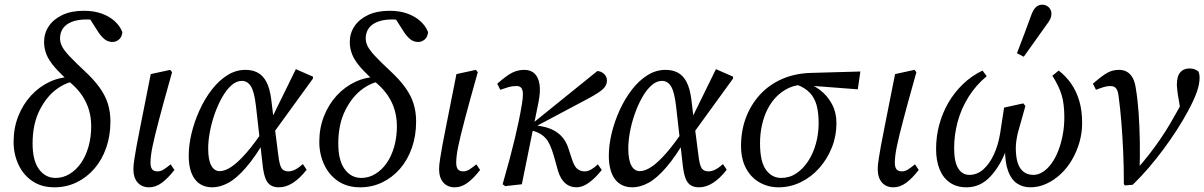

<svg xmlns="http://www.w3.org/2000/svg" viewBox="-20 -786 5137 819"><path d="M212 13Q157 13 118 -13.5Q79 -40 58.5 -84.5Q38 -129 38 -181Q38 -240 58 -290.5Q78 -341 112.5 -378.5Q147 -416 192 -437Q237 -458 287 -458V-464L318 -441Q272 -441 226 -409Q180 -377 149.5 -317Q119 -257 119 -174Q119 -101 146.5 -64Q174 -27 217 -27Q249 -27 277 -44Q305 -61 325.5 -90.5Q346 -120 357.5 -160.5Q369 -201 369 -247Q369 -284 359.5 -316.5Q350 -349 331 -377.5Q312 -406 283 -431Q240 -469 214.5 -498Q189 -527 178.5 -553Q168 -579 168 -607Q168 -644 188 -674Q208 -704 246 -722Q284 -740 338 -740Q381 -740 414 -728Q447 -716 469.5 -695.5Q492 -675 502 -649Q500 -628 487.5 -617.5Q475 -607 460 -607Q441 -607 427 -618Q413 -629 400 -648L351 -725L411 -713L439 -672Q423 -685 408 -691.5Q393 -698 379 -700.5Q365 -703 350 -703Q311 -703 285.5 -692.5Q260 -682 248 -664Q236 -646 236 -622Q236 -607 243.5 -590.5Q251 -574 274 -549Q297 -524 341 -483Q380 -447 404.5 -413Q429 -379 440 -344Q451 -309 451 -268Q451 -207 433 -155.5Q415 -104 382.5 -66.5Q350 -29 306.5 -8Q263 13 212 13Z M616 13Q585 13 567 -7.5Q549 -28 549 -65Q549 -73 550 -83.5Q551 -94 554 -113Q557 -132 562.5 -163Q568 -194 578 -243L623 -470L706 -488L714 -478L680 -356Q668 -312 658.5 -276Q649 -240 642 -211.5Q635 -183 630.5 -161Q626 -139 624 -122Q622 -105 622 -93Q622 -73 629 -64Q636 -55 652 -55Q666 -55 679 -63.5Q692 -72 708 -85L724 -61Q696 -25 670 -6Q644 13 616 13Z M886 13Q837 13 811 -22Q785 -57 785 -122Q785 -167 797 -217Q809 -267 831 -315.5Q853 -364 883 -403Q913 -442 949.5 -465Q986 -488 1027 -488Q1057 -488 1079.5 -476Q1102 -464 1116.5 -436.5Q1131 -409 1137 -362L1148 -272L1151 -250L1167 -125Q1172 -82 1181 -68.5Q1190 -55 1210 -55Q1224 -55 1239 -62.5Q1254 -70 1272 -86L1288 -62Q1259 -25 1229.5 -6Q1200 13 1170 13Q1148 13 1134 4Q1120 -5 1112.5 -24.5Q1105 -44 1101 -76L1072 -332Q1065 -394 1050.5 -417.5Q1036 -441 1012 -441Q988 -441 966.5 -421.5Q945 -402 927 -370Q909 -338 895.5 -299.5Q882 -261 875 -222.5Q868 -184 868 -153Q868 -104 881 -80Q894 -56 917 -56Q940 -56 968 -75Q996 -94 1030.5 -133.5Q1065 -173 1105 -233L1124 -201H1118Q1070 -118 1029 -71Q988 -24 953 -5.5Q918 13 886 13ZM1141 -211 1134 -271 1242 -491 1315 -459V-451Z M1516 13Q1461 13 1422 -13.5Q1383 -40 1362.5 -84.5Q1342 -129 1342 -181Q1342 -240 1362 -290.5Q1382 -341 1416.5 -378.5Q1451 -416 1496 -437Q1541 -458 1591 -458V-464L1622 -441Q1576 -441 1530 -409Q1484 -377 1453.5 -317Q1423 -257 1423 -174Q1423 -101 1450.5 -64Q1478 -27 1521 -27Q1553 -27 1581 -44Q1609 -61 1629.5 -90.5Q1650 -120 1661.5 -160.5Q1673 -201 1673 -247Q1673 -284 1663.5 -316.5Q1654 -349 1635 -377.5Q1616 -406 1587 -431Q1544 -469 1518.5 -498Q1493 -527 1482.5 -553Q1472 -579 1472 -607Q1472 -644 1492 -674Q1512 -704 1550 -722Q1588 -740 1642 -740Q1685 -740 1718 -728Q1751 -716 1773.5 -695.5Q1796 -675 1806 -649Q1804 -628 1791.5 -617.5Q1779 -607 1764 -607Q1745 -607 1731 -618Q1717 -629 1704 -648L1655 -725L1715 -713L1743 -672Q1727 -685 1712 -691.5Q1697 -698 1683 -700.5Q1669 -703 1654 -703Q1615 -703 1589.5 -692.5Q1564 -682 1552 -664Q1540 -646 1540 -622Q1540 -607 1547.5 -590.5Q1555 -574 1578 -549Q1601 -524 1645 -483Q1684 -447 1708.5 -413Q1733 -379 1744 -344Q1755 -309 1755 -268Q1755 -207 1737 -155.5Q1719 -104 1686.5 -66.5Q1654 -29 1610.5 -8Q1567 13 1516 13Z M1920 13Q1889 13 1871 -7.5Q1853 -28 1853 -65Q1853 -73 1854 -83.5Q1855 -94 1858 -113Q1861 -132 1866.5 -163Q1872 -194 1882 -243L1927 -470L2010 -488L2018 -478L1984 -356Q1972 -312 1962.5 -276Q1953 -240 1946 -211.5Q1939 -183 1934.5 -161Q1930 -139 1928 -122Q1926 -105 1926 -93Q1926 -73 1933 -64Q1940 -55 1956 -55Q1970 -55 1983 -63.5Q1996 -72 2012 -85L2028 -61Q2000 -25 1974 -6Q1948 13 1920 13Z M2124 0Q2141 -59 2153.5 -106Q2166 -153 2175.5 -192.5Q2185 -232 2192.5 -268Q2200 -304 2206 -340Q2211 -369 2210.5 -386Q2210 -403 2203.5 -411Q2197 -419 2184 -419Q2165 -419 2151 -415Q2137 -411 2114 -403L2101 -429Q2141 -464 2165 -476Q2189 -488 2217 -488Q2244 -488 2260.5 -472Q2277 -456 2281.5 -425.5Q2286 -395 2277 -350L2206 0L2135 8ZM2439 13Q2411 13 2391 -4.5Q2371 -22 2360 -58L2343 -119Q2327 -175 2308 -196Q2289 -217 2260 -226L2232 -234V-248H2237L2247 -256L2528 -483Q2545 -482 2557 -470.5Q2569 -459 2569 -442Q2569 -423 2553.5 -407.5Q2538 -392 2490 -366L2253 -240L2256 -253L2291 -247Q2319 -242 2341 -230.5Q2363 -219 2379 -200.5Q2395 -182 2404 -155L2421 -103Q2431 -74 2444 -64.5Q2457 -55 2474 -55Q2488 -55 2502.5 -63.5Q2517 -72 2530 -85L2547 -61Q2520 -27 2492.5 -7Q2465 13 2439 13Z M2678 13Q2629 13 2603 -22Q2577 -57 2577 -122Q2577 -167 2589 -217Q2601 -267 2623 -315.5Q2645 -364 2675 -403Q2705 -442 2741.5 -465Q2778 -488 2819 -488Q2849 -488 2871.5 -476Q2894 -464 2908.5 -436.5Q2923 -409 2929 -362L2940 -272L2943 -250L2959 -125Q2964 -82 2973 -68.5Q2982 -55 3002 -55Q3016 -55 3031 -62.5Q3046 -70 3064 -86L3080 -62Q3051 -25 3021.5 -6Q2992 13 2962 13Q2940 13 2926 4Q2912 -5 2904.5 -24.5Q2897 -44 2893 -76L2864 -332Q2857 -394 2842.5 -417.5Q2828 -441 2804 -441Q2780 -441 2758.5 -421.5Q2737 -402 2719 -370Q2701 -338 2687.5 -299.5Q2674 -261 2667 -222.5Q2660 -184 2660 -153Q2660 -104 2673 -80Q2686 -56 2709 -56Q2732 -56 2760 -75Q2788 -94 2822.5 -133.5Q2857 -173 2897 -233L2916 -201H2910Q2862 -118 2821 -71Q2780 -24 2745 -5.5Q2710 13 2678 13ZM2933 -211 2926 -271 3034 -491 3107 -459V-451Z M3301 13Q3257 13 3220.5 -7.5Q3184 -28 3162.5 -67.5Q3141 -107 3141 -164Q3141 -229 3162 -284.5Q3183 -340 3222 -382.5Q3261 -425 3316 -449Q3371 -473 3438 -475L3650 -481L3639 -405L3429 -421L3413 -425Q3377 -425 3347.5 -412Q3318 -399 3294.5 -376Q3271 -353 3255 -322Q3239 -291 3230.5 -253.5Q3222 -216 3222 -175Q3222 -96 3247.5 -61.5Q3273 -27 3312 -27Q3348 -27 3377 -46.5Q3406 -66 3427.5 -99Q3449 -132 3460.5 -174Q3472 -216 3472 -261Q3472 -305 3463.5 -336.5Q3455 -368 3435 -389.5Q3415 -411 3381 -424L3400 -438Q3442 -429 3475.5 -404Q3509 -379 3528.5 -342.5Q3548 -306 3548 -261Q3548 -206 3528.5 -157Q3509 -108 3475 -69.5Q3441 -31 3396 -9Q3351 13 3301 13Z M3791 13Q3760 13 3742 -7.5Q3724 -28 3724 -65Q3724 -73 3725 -83.5Q3726 -94 3729 -113Q3732 -132 3737.5 -163Q3743 -194 3753 -243L3798 -470L3881 -488L3889 -478L3855 -356Q3843 -312 3833.5 -276Q3824 -240 3817 -211.5Q3810 -183 3805.5 -161Q3801 -139 3799 -122Q3797 -105 3797 -93Q3797 -73 3804 -64Q3811 -55 3827 -55Q3841 -55 3854 -63.5Q3867 -72 3883 -85L3899 -61Q3871 -25 3845 -6Q3819 13 3791 13Z M4103 13Q4061 13 4032 -7Q4003 -27 3988 -63.5Q3973 -100 3973 -151Q3973 -204 3986.5 -254Q4000 -304 4025.5 -348Q4051 -392 4088 -427.5Q4125 -463 4171 -485L4189 -461Q4142 -422 4111 -372Q4080 -322 4065 -266.5Q4050 -211 4050 -154Q4050 -95 4067.5 -67.5Q4085 -40 4115 -40Q4148 -40 4174.5 -63.5Q4201 -87 4219.5 -127Q4238 -167 4246 -216L4263 -327L4345 -345L4354 -334L4322 -220Q4318 -204 4315.5 -186.5Q4313 -169 4313 -155Q4313 -116 4321.5 -90.5Q4330 -65 4347 -52.5Q4364 -40 4388 -40Q4409 -40 4429 -53Q4449 -66 4465.5 -89Q4482 -112 4494 -142.5Q4506 -173 4513 -209.5Q4520 -246 4520 -286Q4520 -343 4508.5 -381Q4497 -419 4469 -463L4496 -485Q4527 -461 4549 -429.5Q4571 -398 4583.5 -356.5Q4596 -315 4596 -261Q4596 -219 4584.5 -179Q4573 -139 4552.5 -104Q4532 -69 4504 -43Q4476 -17 4443 -2Q4410 13 4375 13Q4342 13 4317.5 -4Q4293 -21 4280 -57Q4267 -93 4267 -148L4273 -149Q4248 -80 4205 -33.5Q4162 13 4103 13ZM4318 -559Q4334 -601 4350 -643Q4366 -685 4381 -727Q4387 -742 4394 -750.5Q4401 -759 4409 -762.5Q4417 -766 4425 -766Q4443 -766 4454 -754.5Q4465 -743 4465 -729Q4465 -716 4460 -705Q4455 -694 4441 -676Q4418 -643 4394 -610Q4370 -577 4347 -544Z M4774 0Q4774 -77 4771 -141.5Q4768 -206 4763.5 -262.5Q4759 -319 4752 -372Q4750 -391 4745.5 -401Q4741 -411 4734 -415Q4727 -419 4716 -419Q4703 -419 4689.5 -415Q4676 -411 4655 -403L4642 -429Q4681 -463 4703.5 -475.5Q4726 -488 4753 -488Q4773 -488 4787.5 -479.5Q4802 -471 4811.5 -454Q4821 -437 4825 -409Q4833 -361 4837 -303Q4841 -245 4842 -183Q4843 -121 4841 -59L4826 -61Q4856 -94 4881.5 -127Q4907 -160 4929 -192Q4951 -224 4970.5 -257Q4990 -290 5008 -323Q5016 -337 5020.5 -346.5Q5025 -356 5029 -366L5016 -313L5004 -384Q5003 -394 5001.5 -405Q5000 -416 5000 -423Q5000 -461 5014.5 -477.5Q5029 -494 5054 -494Q5068 -494 5078 -489.5Q5088 -485 5092 -481Q5094 -477 5095.5 -470Q5097 -463 5097 -454Q5097 -428 5085.5 -394.5Q5074 -361 5047 -311Q5026 -272 4999.5 -231Q4973 -190 4943 -149.5Q4913 -109 4880 -70.5Q4847 -32 4812 2L4779 5Z"/></svg>

Font: Source Serif 4
Style: Italic
Weight: 400
Italic angle: -12°
Designer: Frank Grießhammer
Foundry: Adobe Systems Incorporated
Version: Version 4.004;hotconv 1.0.116;makeotfexe 2.5.65601